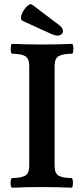

<svg xmlns="http://www.w3.org/2000/svg" viewBox="-20 -870 386 893"><path d="M37 3Q32 3 30 -8Q28 -19 30 -30.5Q32 -42 37 -42Q76 -42 96 -52.5Q116 -63 116 -99V-563Q116 -599 96 -609.5Q76 -620 37 -620Q32 -620 30.5 -631.5Q29 -643 30.5 -654.5Q32 -666 37 -666Q106 -663 175 -663Q245 -663 314 -666Q319 -666 320.5 -654.5Q322 -643 320.5 -631.5Q319 -620 314 -620Q274 -620 254 -609.5Q234 -599 234 -563V-99Q234 -63 253.5 -52.5Q273 -42 312 -42Q317 -42 318.5 -30.5Q320 -19 318.5 -8Q317 3 312 3Q243 0 174 0Q106 0 37 3ZM221 -711 87 -772Q76 -777 78 -791.5Q80 -806 89.5 -821Q99 -836 110.5 -845Q122 -854 130 -848L253 -755Q273 -740 273 -726Q273 -712 259 -706.5Q245 -701 221 -711Z"/></svg>

Font: Junicode
Style: Bold
Weight: 700
Designer: Peter S. Baker
Version: Version 2.100; ttfautohint (v1.8.4)